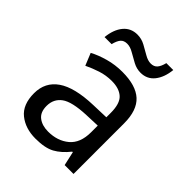

<svg xmlns="http://www.w3.org/2000/svg" viewBox="-210 -853 980 980"><g transform="rotate(45 280.5 -362.5)"><path d="M288 -545Q386 -545 433 -502Q480 -459 480 -365V0H416L399 -76H395Q360 -32 321.5 -11Q283 10 215 10Q142 10 94 -28.5Q46 -67 46 -149Q46 -229 109 -272.5Q172 -316 303 -320L394 -323V-355Q394 -422 365 -448Q336 -474 283 -474Q241 -474 203 -461.5Q165 -449 132 -433L105 -499Q140 -518 188 -531.5Q236 -545 288 -545ZM314 -259Q214 -255 175.5 -227Q137 -199 137 -148Q137 -103 164.5 -82Q192 -61 235 -61Q303 -61 348 -98.5Q393 -136 393 -214V-262ZM98 -606Q104 -665 132.5 -699.5Q161 -734 208 -734Q238 -734 264.5 -719.5Q291 -705 315 -691Q339 -677 360 -677Q383 -677 395.5 -691.5Q408 -706 415 -735H465Q459 -677 431 -642Q403 -607 356 -607Q328 -607 301.5 -621Q275 -635 250.5 -649.5Q226 -664 204 -664Q180 -664 168 -649.5Q156 -635 149 -606Z"/></g></svg>

Font: Noto Sans Lisu
Style: Regular
Weight: 400
Designer: Monotype Design Team. David Williams.
Foundry: Monotype Imaging Inc.
Version: Version 2.102